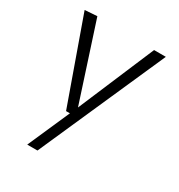

<svg xmlns="http://www.w3.org/2000/svg" viewBox="-178 -623 922 991"><g transform="rotate(30 283.0 -127.5)"><path d="M40 -500 113 -505 262 -47 454 -500H524L192 250H131L241 0H218Z"/></g></svg>

Font: Antic
Style: Regular
Weight: 400
Designer: Santiago Orozco
Foundry: Typemade
Version: Version 1.0012